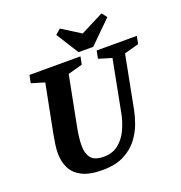

<svg xmlns="http://www.w3.org/2000/svg" viewBox="-142 -916 985 1047"><g transform="rotate(-20 350.5 -392.5)"><path d="M275 10Q202 10 158.5 -12Q115 -34 96 -72Q77 -110 77 -159Q77 -183 81 -210Q85 -237 90 -265L145 -546L69 -569L78 -614H374L365 -569L281 -546L226 -264Q220 -234 216.5 -206.5Q213 -179 213 -152Q213 -109 233.5 -82.5Q254 -56 308 -56Q359 -56 393.5 -84Q428 -112 448 -155.5Q468 -199 477 -245L535 -546L459 -569L468 -614H701L692 -569L608 -546L548 -236Q542 -205 527 -163Q512 -121 482 -81.5Q452 -42 402 -16Q352 10 275 10ZM372 -639 290 -769 320 -795 428 -727 562 -795 585 -765 457 -639Z"/></g></svg>

Font: Manuale
Style: Bold Italic
Weight: 700
Italic angle: -11°
Version: Version 1.002